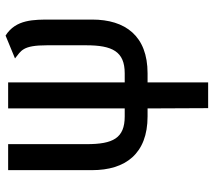

<svg xmlns="http://www.w3.org/2000/svg" viewBox="-58 -690 749 672"><g transform="rotate(-90 316.0 -354.5)"><path d="M363 0V-212H395C526 -212 583 -290 583 -406V-549C583 -610 584 -673 527 -709L447 -676C474 -654 493 -650 493 -564V-427C493 -335 471 -292 395 -292H363V-700H272V-292H244C168 -292 147 -333 147 -425V-700H56V-406C56 -290 113 -212 244 -212H272L273 0Z"/></g></svg>

Font: Advent Pro
Style: SemiBold
Weight: 600
Designer: Andreas Kalpakidis
Foundry: Andreas Kalpakidis
Version: Version 2.002 2008